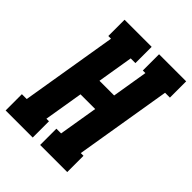

<svg xmlns="http://www.w3.org/2000/svg" viewBox="-221 -843 952 952"><g transform="rotate(45 254.5 -367.5)"><path d="M-11 0V-114H23L107 -621H88V-735H278V-621H245L214 -433H317L348 -621H330V-735H520V-621H486L402 -114H421V0H231V-114H264L298 -319H195L161 -114H179V0Z"/></g></svg>

Font: Iosevka Curly Slab HvObl
Style: Regular
Weight: 900
Italic angle: -9°
Monospace: yes
Designer: Belleve Invis
Foundry: Belleve Invis
Version: Version 11.1.0; ttfautohint (v1.8.3)